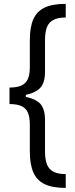

<svg xmlns="http://www.w3.org/2000/svg" viewBox="-20 -757 381 977"><path d="M131.8 -416V-552.7Q131.8 -618.2 149.4 -658.7Q167 -699.2 207 -718.3Q247.1 -737.3 314.5 -737.3V-668Q275.4 -668 252 -655.8Q228.5 -643.6 218.8 -618.7Q209 -593.8 209 -551.8V-388.7Q209 -349.6 194.8 -323.7Q180.7 -297.9 141.1 -282.7Q101.6 -267.6 28.3 -267.6V-311.5Q67.4 -311.5 89.8 -322.3Q112.3 -333 122.1 -355.5Q131.8 -377.9 131.8 -416ZM131.8 13.7V-122.1Q131.8 -161.1 122.1 -183.6Q112.3 -206.1 89.8 -216.8Q67.4 -227.5 28.3 -227.5V-270.5Q101.6 -270.5 141.1 -255.9Q180.7 -241.2 194.8 -215.3Q209 -189.5 209 -149.4V12.7Q209 53.7 218.8 79.1Q228.5 104.5 252 116.7Q275.4 128.9 314.5 128.9V199.2Q246.1 199.2 206.5 179.7Q167 160.2 149.4 119.6Q131.8 79.1 131.8 13.7ZM28.3 -311.5H111.3V-227.5H28.3Z"/></svg>

Font: Pretendard Std Variable
Style: Regular
Weight: 400
Designer: Base glyphs from Inter by Rasmus Andersson; Hangeul glyphs from Noto Sans CJK(Source Han Sans) by Jang Soo-young and Kan
Foundry: Kil Hyung-jin
Version: Version 1.309;Glyphs 3.2 (3225)